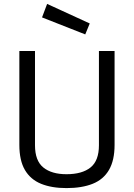

<svg xmlns="http://www.w3.org/2000/svg" viewBox="-20 -952 685 982"><path d="M320 10Q244 10 190 -12Q136 -34 107.5 -82.5Q79 -131 79 -211V-691H159V-209Q159 -130 201.5 -95.5Q244 -61 320 -61Q400 -61 443 -95.5Q486 -130 486 -209V-691H566V-211Q566 -132 537.5 -83Q509 -34 454 -12Q399 10 320 10ZM416 -776 195 -863 221 -932 439 -832Z"/></svg>

Font: Cairo Play
Style: Regular
Weight: 400
Designer: Mohamed Gaber, Accademia di Belle Arti di Urbino
Foundry: Kief Type Foundry, Accademia di Belle Arti di Urbino
Version: Version 3.119